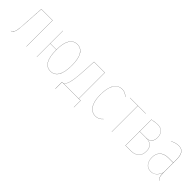

<svg xmlns="http://www.w3.org/2000/svg" viewBox="186 -1541 2684 2684"><g transform="rotate(45 1528.5 -198.5)"><path d="M127.9 -517.1H352.1V0H350.1V-515.1H129.9L109.9 -195.8Q106 -135.7 102.3 -103.5Q98.6 -71.3 90.6 -49.1Q82.5 -26.9 72.5 -17.6Q62.5 -8.3 43 1V-1Q67.9 -13.2 79.1 -29.3Q90.3 -45.4 96.9 -82Q103.5 -118.7 107.9 -195.8Z M833.5 -526.9Q908.2 -526.9 948.5 -461.4Q988.8 -396 988.8 -262.2Q988.8 -124.5 948.2 -57.9Q907.7 8.8 832.5 8.8Q677.7 8.8 677.7 -264.2H557.6V0H555.7V-517.1H557.6V-266.1H677.7V-265.1Q677.7 -396.5 718.5 -461.7Q759.3 -526.9 833.5 -526.9ZM832.5 6.8Q906.7 6.8 946.8 -59.6Q986.8 -126 986.8 -262.2Q986.8 -394.5 947 -459.7Q907.2 -524.9 833.5 -524.9Q760.3 -524.9 720 -460Q679.7 -395 679.7 -264.2Q679.7 6.8 832.5 6.8Z M1384.3 -2H1421.4V130.9H1419.4V0H1055.7V130.9H1053.2V-2H1080.6Q1104 -20.5 1117.4 -47.9Q1130.9 -75.2 1141.6 -137Q1152.3 -198.7 1158.7 -306.2L1170.4 -517.1H1384.3ZM1382.3 -2V-515.1H1172.4L1160.6 -306.2Q1154.3 -200.7 1143.8 -138.7Q1133.3 -76.7 1119.9 -48.6Q1106.4 -20.5 1083.5 -2Z M1722.2 -526.9Q1784.2 -526.9 1827.1 -477.1L1825.2 -476.1Q1782.7 -524.9 1722.2 -524.9Q1643.6 -524.9 1600.8 -456.5Q1558.1 -388.2 1558.1 -255.9Q1558.1 -126.5 1602.8 -59.8Q1647.5 6.8 1720.2 6.8Q1782.7 6.8 1828.1 -44.9L1830.1 -43.9Q1784.2 8.8 1720.2 8.8Q1646 8.8 1601.1 -58.3Q1556.2 -125.5 1556.2 -255.9Q1556.2 -389.2 1599.6 -458Q1643.1 -526.9 1722.2 -526.9Z M2194.3 -517.1V-515.1H2039.1V0H2037.1V-515.1H1882.3V-517.1Z M2450.2 -279.8Q2508.8 -278.8 2541.5 -245.8Q2574.2 -212.9 2574.2 -151.9Q2574.2 -77.1 2531 -38.6Q2487.8 0 2419.9 0H2308.1V-513.2Q2372.1 -527.8 2421.9 -527.8Q2485.8 -527.8 2517.3 -491.2Q2548.8 -454.6 2548.8 -396Q2548.8 -343.3 2523.2 -312.5Q2497.6 -281.7 2450.2 -279.8ZM2421.9 -525.9Q2374.5 -525.9 2310.1 -511.2V-280.8H2439.9Q2492.2 -280.8 2519.5 -311.8Q2546.9 -342.8 2546.9 -396Q2546.9 -453.6 2516.1 -489.7Q2485.4 -525.9 2421.9 -525.9ZM2419.9 -2Q2487.3 -2 2529.8 -40.3Q2572.3 -78.6 2572.3 -151.9Q2572.3 -212.9 2538.6 -245.8Q2504.9 -278.8 2441.9 -278.8H2310.1V-2Z M2953.1 -109.9Q2953.1 -53.2 2961.9 -28.1Q2970.7 -2.9 2996.1 6.8L2995.1 8.8Q2969.2 -1.5 2960 -26.1Q2950.7 -50.8 2950.7 -104.5Q2906.2 8.8 2814 8.8Q2752.9 8.8 2719.5 -33.7Q2686 -76.2 2686 -145Q2686 -221.2 2731 -262.7Q2775.9 -304.2 2858.9 -304.2H2950.7V-372.1Q2950.7 -446.3 2924.1 -485.6Q2897.5 -524.9 2836.9 -524.9Q2781.7 -524.9 2715.8 -491.2V-493.2Q2780.3 -526.9 2836.9 -526.9Q2898.4 -526.9 2925.8 -487.3Q2953.1 -447.8 2953.1 -372.1ZM2814 6.8Q2862.3 6.8 2895 -22Q2927.7 -50.8 2950.7 -108.4V-301.8H2858.9Q2776.9 -301.8 2732.4 -261Q2688 -220.2 2688 -145Q2688 -76.7 2720.7 -34.9Q2753.4 6.8 2814 6.8Z"/></g></svg>

Font: Fira Sans Compressed Two
Style: Regular
Weight: 100
Width: 1
Designer: Carrois Corporate & Edenspiekermann AG
Foundry: Carrois Corporate GbR & Edenspiekermann AG
Version: Version 4.203;PS 004.203;hotconv 1.0.88;makeotf.lib2.5.64775